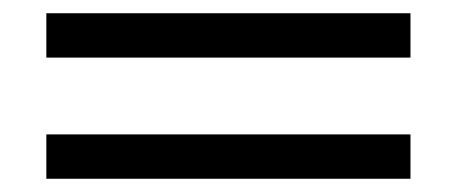

<svg xmlns="http://www.w3.org/2000/svg" viewBox="-20 -410 690 290"><path d="M600 -207V-140H50V-207ZM600 -390V-323H50V-390Z"/></svg>

Font: Fivo Sans
Style: Regular
Weight: 400
Designer: Alexander Slobzheninov
Foundry: Alexander Slobzheninov
Version: 1.0